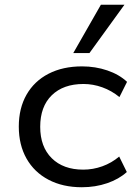

<svg xmlns="http://www.w3.org/2000/svg" viewBox="-20 -778 577 807"><path d="M324 9Q244 9 184 -22.5Q124 -54 91.5 -111.5Q59 -169 59 -246Q59 -323 91.5 -380Q124 -437 184 -468Q244 -499 325 -499Q381 -499 431 -482Q481 -465 514 -434L482 -370Q449 -397 410 -411Q371 -425 331 -425Q246 -425 197.5 -377.5Q149 -330 149 -245Q149 -161 197.5 -113Q246 -65 330 -65Q371 -65 410 -79Q449 -93 481 -120L513 -55Q480 -25 430.5 -8Q381 9 324 9ZM288 -555 404 -758H503L356 -555Z"/></svg>

Font: Nunito Sans 10pt SemiExpanded
Style: Regular
Weight: 400
Width: 6
Designer: Vernon Adams
Foundry: Vernon Adams
Version: Version 3.101;gftools[0.9.27]